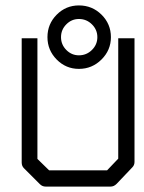

<svg xmlns="http://www.w3.org/2000/svg" viewBox="-20 -738 532 708"><path d="M271 -534Q299 -534 319 -553.8Q339 -573.5 339 -601Q339 -628.5 319 -648.2Q299 -668 271 -668Q244 -668 224.5 -648.2Q205 -628.5 205 -601Q205 -573.5 224.5 -553.8Q244 -534 271 -534ZM155 -601Q155 -649.5 189 -683.8Q223 -718 271 -718Q320 -718 354.5 -683.8Q389 -649.5 389 -601Q389 -553 354.2 -518.5Q319.5 -484 271 -484Q223 -484 189 -518.5Q155 -553 155 -601ZM60 -597H118V-152L161 -110H375L416 -153V-597H476V-141Q476 -129 468 -121L410 -60Q400 -50 388 -50H148Q136 -50 127 -59L68 -118Q60 -126 60 -139Z"/></svg>

Font: IBM 3270 Semi-Condensed
Style: Condensed
Weight: 400
Monospace: yes
Version: Version 2.3.1